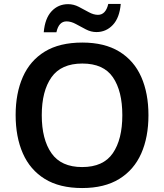

<svg xmlns="http://www.w3.org/2000/svg" viewBox="-20 -940 830 970"><path d="M730 -358Q730 -247 693.5 -164.5Q657 -82 582.5 -36Q508 10 395 10Q281 10 206.5 -36Q132 -82 95.5 -165Q59 -248 59 -359Q59 -469 95.5 -551.5Q132 -634 206.5 -679.5Q281 -725 396 -725Q508 -725 582.5 -679.5Q657 -634 693.5 -551.5Q730 -469 730 -358ZM191 -358Q191 -236 240 -166Q289 -96 395 -96Q502 -96 550 -166Q598 -236 598 -358Q598 -480 550.5 -549.5Q503 -619 396 -619Q289 -619 240 -549.5Q191 -480 191 -358ZM201 -777Q207 -847 240.5 -883Q274 -919 324 -919Q352 -919 378 -905.5Q404 -892 428.5 -878.5Q453 -865 475 -865Q514 -865 527 -920H590Q584 -850 550 -814Q516 -778 467 -778Q440 -778 414 -791.5Q388 -805 363.5 -818.5Q339 -832 316 -832Q277 -832 265 -777Z"/></svg>

Font: Noto Sans New Tai Lue Semibold
Style: Regular
Weight: 400
Designer: Monotype Design Team
Foundry: Monotype Imaging Inc.
Version: Version 2.004; ttfautohint (v1.8.4.7-5d5b)